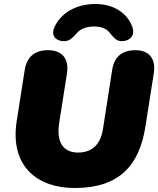

<svg xmlns="http://www.w3.org/2000/svg" viewBox="-20 -932 794 964"><path d="M354 12C578 12 679 -100 710 -296L752 -563C764 -637 729 -680 660 -680C593 -680 553 -647 543 -580L497 -284C485 -205 440 -166 372 -166C293 -166 263 -224 277 -314L316 -562C328 -636 293 -680 221 -680C154 -680 114 -646 104 -580L64 -325C28 -96 169 12 354 12ZM290 -726C326 -721 341 -739 368 -768C387 -789 418 -799 452 -799C485 -799 513 -789 528 -771C554 -740 566 -721 602 -726C637 -731 659 -757 644 -798C619 -866 551 -912 459 -912C362 -912 286 -867 253 -795C236 -758 255 -731 290 -726Z"/></svg>

Font: SN Pro Black
Style: Italic
Weight: 900
Italic angle: -9°
Designer: Tobias Whetton
Foundry: Supernotes
Version: Version 1.001;Glyphs 3.2 (3249)